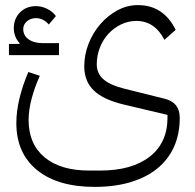

<svg xmlns="http://www.w3.org/2000/svg" viewBox="-20 -492 762 752"><path d="M351 240Q206 240 125 174Q44 108 44 -10Q44 -56 56.5 -107.5Q69 -159 91 -210L136 -195Q116 -151 104 -106Q92 -61 92 -22Q92 72 154.5 124Q217 176 329 176H372Q497 176 566.5 121.5Q636 67 636 -31V-42L463 -83Q384 -102 347 -138Q310 -174 310 -232Q310 -278 327 -321Q344 -364 373 -397.5Q402 -431 440 -451.5Q478 -472 520 -472Q572 -472 609 -446.5Q646 -421 668 -375L624 -336Q586 -410 514 -410Q482 -410 453.5 -396Q425 -382 404 -359Q383 -336 371 -305Q359 -274 359 -240Q359 -205 384.5 -182Q410 -159 466 -145L622 -106Q684 -92 684 -31Q684 33 661.5 83Q639 133 596 168Q553 203 491 221.5Q429 240 351 240ZM15 -320H56L57 -323Q46 -334 40 -349.5Q34 -365 34 -381Q34 -419 58.5 -443.5Q83 -468 121 -468Q143 -468 164.5 -457.5Q186 -447 199 -429L171 -396Q162 -407 149 -414Q136 -421 121 -421Q100 -421 85.5 -408.5Q71 -396 71 -378Q71 -353 92 -338Q113 -323 148 -323H211V-276H15Z"/></svg>

Font: IBM Plex Sans Arabic Light
Style: Regular
Weight: 300
Designer: Mike Abbink, Paul van der Laan, Pieter van Rosmalen, Wael Morcos, Khajak Apelian
Foundry: Bold Monday
Version: Version 1.2